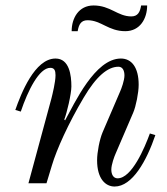

<svg xmlns="http://www.w3.org/2000/svg" viewBox="-20 -670 612 702"><path d="M242 -556H264C268 -580 276 -596 300 -596C350 -596 376 -556 438 -556C492 -556 518 -602 518 -650H496C492 -626 484 -610 460 -610C410 -610 384 -650 322 -650C268 -650 242 -604 242 -556ZM36 -268 56 -262C82 -339 123 -422 164 -422C179 -422 183 -412 183 -395C183 -370 172 -326 168 -310L84 0H150L170 -66C187 -123 230 -219 286 -313C332 -391 374 -426 413 -426C429 -426 435 -411 435 -394C435 -376 424 -346 419 -335L355 -186C344 -160 335 -113 335 -84C335 -16 366 12 399 12C464 12 516 -82 548 -176L528 -182C509 -130 462 -18 410 -18C394 -18 387 -33 387 -50C387 -68 398 -98 403 -109L467 -258C477 -281 487 -331 487 -360C487 -424 461 -456 422 -456C327 -456 253 -293 218 -230L215 -233C224 -255 241 -326 241 -354C241 -394 234 -456 183 -456C107 -456 57 -328 36 -268Z"/></svg>

Font: Old Standard
Style: Italic
Weight: 400
Italic angle: -15.2°
Designer: Alexey Kryukov <alexios@thessalonica.org.ru>
Version: Version 2.0